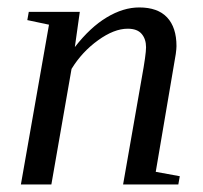

<svg xmlns="http://www.w3.org/2000/svg" viewBox="-20 -491 540 511"><path d="M368.7 -365.2Q368.7 -387.2 356.9 -400.9Q345.2 -414.6 319.8 -414.6Q283.7 -414.6 241 -383.8Q198.2 -353 170.4 -307.6L116.7 0H35.6L110.4 -425.3L52.7 -437.5L56.6 -459.5H192.4L179.2 -365.7Q220.2 -418.5 264.2 -444.8Q308.1 -471.2 350.6 -471.2Q399.9 -471.2 424.8 -444.6Q449.7 -418 449.7 -368.2Q449.7 -361.3 447.8 -347.2Q445.8 -333 394.5 -33.7L458.5 -22L454.6 0H307.6L357.4 -284.2Q368.7 -346.2 368.7 -365.2Z"/></svg>

Font: Liberation Serif
Style: Italic
Weight: 400
Italic angle: -16.333°
Designer: Steve Matteson
Foundry: Ascender Corporation
Version: Version 2.1.5